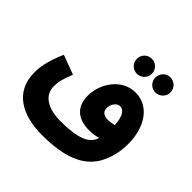

<svg xmlns="http://www.w3.org/2000/svg" viewBox="-214 -893 1283 1283"><g transform="rotate(45 427.0 -252.0)"><path d="M691 -549C730 -549 763 -581 763 -620C763 -660 730 -692 691 -692C652 -692 621 -660 621 -620C621 -581 652 -549 691 -549ZM516 -550C555 -550 587 -582 587 -621C587 -661 555 -692 516 -692C476 -692 445 -661 445 -621C445 -582 476 -550 516 -550ZM757 26C787 -29 807 -93 807 -179C807 -335 728 -456 598 -456C472 -456 387 -331 387 -216C387 -105 455 -57 560 -57C586 -57 615 -61 641 -69C640 -65 638 -62 637 -58C615 -1 549 35 381 35C252 35 182 -17 182 -99C182 -140 189 -169 218 -244L81 -295C32 -181 25 -122 25 -72C25 112 172 188 356 188C556 188 691 142 757 26ZM535 -244C535 -281 558 -318 591 -318C626 -318 650 -280 654 -203C634 -198 613 -195 596 -195C556 -195 535 -214 535 -244Z"/></g></svg>

Font: Noto Sans Arabic UI Extra
Style: Regular
Weight: 800
Designer: Nadine Chahine - Monotype Design Team
Foundry: Monotype Imaging Inc.
Version: Version 1.900